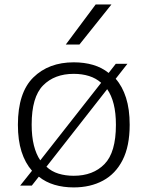

<svg xmlns="http://www.w3.org/2000/svg" viewBox="-20 -828 660 858"><path d="M497 -476Q527 -442 543.2 -391Q559.5 -340 559.5 -270.5Q559.5 -175 528 -113Q496.5 -51 440.2 -20.8Q384 9.5 309.5 9.5Q263 9.5 223.5 -2.2Q184 -14 153.5 -38.5L122 1.5H70L123 -65Q92.5 -99.5 76.2 -150.5Q60 -201.5 60 -270.5Q60 -414 128.8 -481.8Q197.5 -549.5 309.5 -549.5Q356.5 -549.5 395.8 -538Q435 -526.5 465.5 -502L497.5 -543H549.5ZM309.5 -498Q223.5 -498 172.5 -446.2Q121.5 -394.5 121.5 -271.5Q121.5 -218 131.5 -178.2Q141.5 -138.5 160 -111.5L432 -458Q409 -478.5 378 -488.2Q347 -498 309.5 -498ZM309.5 -42.5Q396 -42.5 447 -94.8Q498 -147 498 -270Q498 -323.5 488 -363Q478 -402.5 459 -429.5L187.5 -83Q210.5 -61.5 241.5 -52Q272.5 -42.5 309.5 -42.5ZM274 -629 407.5 -808H478L335 -629Z"/></svg>

Font: Encode Sans Expanded Light
Style: Regular
Weight: 300
Width: 7
Designer: Multiple Designers
Foundry: Impallari Type
Version: Version 3.000; ttfautohint (v1.8.3) -l 8 -r 50 -G 200 -x 14 